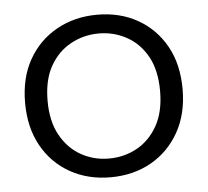

<svg xmlns="http://www.w3.org/2000/svg" viewBox="-43 -554 662 612"><g transform="rotate(-5 288.0 -248.0)"><path d="M287 12Q215 12 158 -20Q101 -52 68.5 -110.5Q36 -169 36 -248Q36 -328 69 -386Q102 -444 159.5 -476Q217 -508 289 -508Q362 -508 418.5 -476Q475 -444 507.5 -386Q540 -328 540 -248Q540 -169 507 -110.5Q474 -52 417 -20Q360 12 287 12ZM287 -48Q336 -48 377 -70.5Q418 -93 443 -137.5Q468 -182 468 -248Q468 -315 443.5 -359Q419 -403 378 -425.5Q337 -448 289 -448Q241 -448 199.5 -425.5Q158 -403 133 -359Q108 -315 108 -248Q108 -182 133 -137.5Q158 -93 198.5 -70.5Q239 -48 287 -48Z"/></g></svg>

Font: Host Grotesk Light Light
Style: Regular
Weight: 300
Version: Version 1.003